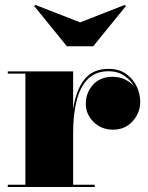

<svg xmlns="http://www.w3.org/2000/svg" viewBox="-20 -744 588 764"><path d="M299 -655 476.5 -724.5 481 -720 351 -560H246L116 -720L120.5 -724.5ZM11 -9H81V-451H11V-460H271V-309Q281.5 -382.5 314.5 -426.2Q347.5 -470 412.5 -470Q453 -470 481 -450.5Q509 -431 523.5 -401Q538 -371 538 -339Q538 -295 507.8 -261.5Q477.5 -228 430 -228Q383 -228 352.2 -258.8Q321.5 -289.5 321.5 -330.5Q321.5 -375 350.2 -406.8Q379 -438.5 428.5 -438.5Q455 -438.5 477 -428Q499 -417.5 513.5 -400.5Q499.5 -426 473.8 -443.2Q448 -460.5 411.5 -460.5Q361 -460.5 330 -429.8Q299 -399 285 -343.8Q271 -288.5 271 -215.5V-9H357V0H11Z"/></svg>

Font: Bodoni* 24pt Fatface
Style: Regular
Weight: 900
Version: Version 2.3